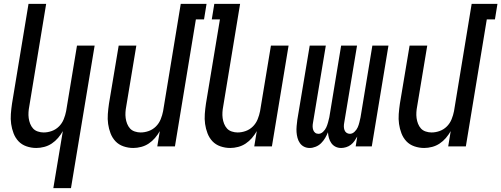

<svg xmlns="http://www.w3.org/2000/svg" viewBox="-20 -755 2585 990"><path d="M255 215 304 -79Q294 -61 279.5 -44Q265 -27 247 -15Q229 -3 208 2.5Q187 8 167 8Q141 8 116.5 -0.5Q92 -9 75.5 -26.5Q59 -44 50 -67.5Q41 -91 37.5 -116Q34 -141 36 -167.5Q38 -194 42 -221L127 -735H218L131 -207Q128 -192 127 -176.5Q126 -161 128 -146Q130 -131 135.5 -117Q141 -103 150.5 -92.5Q160 -82 175 -77Q190 -72 205 -72Q226 -72 247 -79.5Q268 -87 284 -103Q300 -119 308.5 -140Q317 -161 321 -182L377 -520H468L346 215Z M667 8Q641 8 616.5 -0.5Q592 -9 575.5 -26.5Q559 -44 550 -67.5Q541 -91 537.5 -116Q534 -141 536 -167.5Q538 -194 542 -221L592 -520H683L631 -207Q628 -192 627 -176.5Q626 -161 628 -146Q630 -131 635.5 -117Q641 -103 650.5 -92.5Q660 -82 675 -77Q690 -72 705 -72Q726 -72 747 -79.5Q768 -87 784 -103Q800 -119 808.5 -140Q817 -161 821 -182L912 -735H1045L1032 -655H990L882 0H791L804 -79Q794 -61 779.5 -44Q765 -27 747 -15Q729 -3 708 2.5Q687 8 667 8Z M1167 8Q1141 8 1116.5 -0.5Q1092 -9 1075.5 -26.5Q1059 -44 1050 -67.5Q1041 -91 1037.5 -116Q1034 -141 1036 -167.5Q1038 -194 1042 -221L1114 -655H1072L1085 -735H1218L1131 -207Q1128 -192 1127 -176.5Q1126 -161 1128 -146Q1130 -131 1135.5 -117Q1141 -103 1150.5 -92.5Q1160 -82 1175 -77Q1190 -72 1205 -72Q1226 -72 1247 -79.5Q1268 -87 1284 -103Q1300 -119 1308.5 -140Q1317 -161 1321 -182L1377 -520H1468L1382 0H1291L1304 -79Q1294 -61 1279.5 -44Q1265 -27 1247 -15Q1229 -3 1208 2.5Q1187 8 1167 8Z M1739 8Q1723 8 1710 1.5Q1697 -5 1688.5 -17Q1680 -29 1676 -43.5Q1672 -58 1671 -73Q1665 -58 1656.5 -43.5Q1648 -29 1636 -17Q1624 -5 1608 1.5Q1592 8 1577 8Q1561 8 1548 1.5Q1535 -5 1526.5 -17Q1518 -29 1514 -44Q1510 -59 1509 -74Q1508 -89 1509.5 -105Q1511 -121 1513 -137L1577 -520H1660L1594 -123Q1592 -113 1592 -103.5Q1592 -94 1595 -85Q1598 -76 1605 -70.5Q1612 -65 1622 -65Q1635 -65 1646 -75.5Q1657 -86 1662.5 -98.5Q1668 -111 1671.5 -124Q1675 -137 1678 -150L1739 -520H1821L1755 -123Q1753 -113 1753 -103.5Q1753 -94 1756 -85Q1759 -76 1766.5 -70.5Q1774 -65 1784 -65Q1797 -65 1808 -75.5Q1819 -86 1824.5 -98.5Q1830 -111 1833 -124Q1836 -137 1839 -150L1900 -520H1983L1897 0H1814L1822 -51Q1816 -40 1808 -28.5Q1800 -17 1789 -8.5Q1778 0 1764.5 4Q1751 8 1739 8Z M2167 8Q2141 8 2116.5 -0.5Q2092 -9 2075.5 -26.5Q2059 -44 2050 -67.5Q2041 -91 2037.5 -116Q2034 -141 2036 -167.5Q2038 -194 2042 -221L2092 -520H2183L2131 -207Q2128 -192 2127 -176.5Q2126 -161 2128 -146Q2130 -131 2135.5 -117Q2141 -103 2150.5 -92.5Q2160 -82 2175 -77Q2190 -72 2205 -72Q2226 -72 2247 -79.5Q2268 -87 2284 -103Q2300 -119 2308.5 -140Q2317 -161 2321 -182L2412 -735H2545L2532 -655H2490L2382 0H2291L2304 -79Q2294 -61 2279.5 -44Q2265 -27 2247 -15Q2229 -3 2208 2.5Q2187 8 2167 8Z"/></svg>

Font: Iosevka Medium
Style: Italic
Weight: 500
Italic angle: -9°
Monospace: yes
Designer: Belleve Invis
Foundry: Belleve Invis
Version: Version 32.5.0; ttfautohint (v1.8.4)